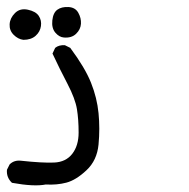

<svg xmlns="http://www.w3.org/2000/svg" viewBox="-32 -374 552 560"><path d="M101.6 164.1Q67.4 170.9 2.9 159.2Q-13.7 143.6 -11.7 121.1L-3.9 105.5Q8.8 92.8 28.3 94.7Q91.8 101.6 126 100.1Q160.2 98.6 178.7 74.7Q197.3 50.8 197.3 12.7Q197.3 -25.4 192.4 -55.7Q187.5 -85.9 164.6 -129.9Q141.6 -173.8 121.1 -217.8L128.9 -234.4Q139.6 -243.2 157.2 -242.2L172.9 -234.4Q215.8 -176.8 233.4 -132.8Q251 -88.9 255.4 -43.9Q259.8 1 255.4 47.4Q251 93.8 220.2 122.6Q189.5 151.4 161.6 158.7Q133.8 166 101.6 164.1ZM36.1 -257.8Q20.5 -259.8 7.8 -272.5Q-4.9 -285.2 -3.9 -303.2Q-2.9 -321.3 11.7 -335.9Q26.4 -350.6 49.3 -345.7Q72.3 -340.8 81.1 -327.6Q89.8 -314.5 87.4 -297.9Q85 -281.2 71.8 -269.5Q58.6 -257.8 36.1 -257.8ZM154.3 -264.6Q140.6 -265.6 129.4 -278.8Q118.2 -292 120.6 -314.5Q123 -336.9 135.3 -345.7Q147.5 -354.5 167.5 -353.5Q187.5 -352.5 196.3 -336.9Q205.1 -321.3 204.1 -304.7Q203.1 -288.1 189.9 -275.4Q176.8 -262.7 154.3 -264.6Z"/></svg>

Font: NaikaiFont
Style: Regular
Weight: 400
Version: Version 1.67